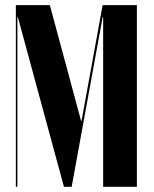

<svg xmlns="http://www.w3.org/2000/svg" viewBox="-20 -719 592 739"><path d="M506.8 -699.2V0H377V-652.8H375L255.9 0H226.1L48.8 -652.8H46.9V0H41V-699.2H171.9L292 -253.9H293.9L375 -699.2Z"/></svg>

Font: Moniqa Black Display
Style: Regular
Weight: 900
Designer: Rajesh Rajput
Foundry: Rajesh Rajput
Version: Version 1.000